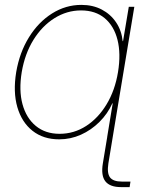

<svg xmlns="http://www.w3.org/2000/svg" viewBox="-20 -557 602 781"><path d="M472.2 204.1Q427.2 204.1 408.7 180.7Q390.1 157.2 398.4 107.4L439.5 -141.1H461.9L420.9 107.4Q414.6 147.5 427.5 164.6Q440.4 181.6 475.6 181.6Q481.9 181.6 491.7 181.6Q501.5 181.6 510.7 181.6L507.3 204.1Q499 204.1 489 204.1Q479 204.1 472.2 204.1ZM220.7 9.8Q156.2 9.8 112.3 -24.9Q68.4 -59.6 50.5 -121.3Q32.7 -183.1 45.9 -263.7Q59.6 -343.8 97.9 -405.5Q136.2 -467.3 191.7 -502.2Q247.1 -537.1 311 -537.1Q357.9 -537.1 394 -518.1Q430.2 -499 452.4 -465.8Q474.6 -432.6 479 -389.6H480.5L503.9 -529.3H526.4L438.5 0H416L438.5 -136.7H437Q418 -94.2 384.5 -61Q351.1 -27.8 309.1 -9Q267.1 9.8 220.7 9.8ZM222.2 -12.7Q281.2 -12.7 330.6 -44.7Q379.9 -76.7 413.8 -133.1Q447.8 -189.5 460 -263.7Q472.2 -338.4 458 -394.8Q443.8 -451.2 406 -482.9Q368.2 -514.6 309.6 -514.6Q252 -514.6 201.4 -482.9Q150.9 -451.2 116 -394.8Q81.1 -338.4 68.4 -263.7Q56.2 -189.5 71.5 -133.1Q86.9 -76.7 125.7 -44.7Q164.6 -12.7 222.2 -12.7Z"/></svg>

Font: Inter 24pt Thin
Style: Italic
Weight: 250
Italic angle: -9.3988°
Version: Version 4.001;git-66647c0bb